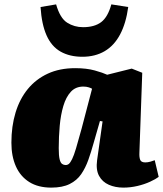

<svg xmlns="http://www.w3.org/2000/svg" viewBox="-20 -842 744 876"><path d="M616 -145Q615 -125 619.5 -113Q624 -101 643 -101Q654 -101 666.5 -104.5Q679 -108 686 -111L704 -35Q691 -25 665 -13Q639 -1 607 6.5Q575 14 543 14Q506 14 476.5 1Q447 -12 432 -39.5Q417 -67 423 -111L448 -288L436 -290L407 -189Q396 -149 383 -112.5Q370 -76 350.5 -47.5Q331 -19 298 -2.5Q265 14 214 14Q154 14 113.5 -11.5Q73 -37 52.5 -83Q32 -129 32 -191Q32 -266 51 -328.5Q70 -391 107 -436Q144 -481 198 -506Q252 -531 323 -531Q375 -531 412.5 -520.5Q450 -510 469 -501L581 -529L629 -510ZM279 -89Q288 -89 294.5 -94.5Q301 -100 309 -116Q317 -132 327 -165.5Q337 -199 352 -254L400 -437Q396 -440 385 -443.5Q374 -447 360 -447Q325 -447 303 -423Q281 -399 269 -358.5Q257 -318 252.5 -268Q248 -218 248 -166Q248 -132 252 -115.5Q256 -99 263.5 -94Q271 -89 279 -89ZM356 -583Q298 -583 256.5 -606.5Q215 -630 192.5 -680.5Q170 -731 165 -810L236 -822Q254 -759 286.5 -738.5Q319 -718 359 -718Q411 -718 441.5 -741Q472 -764 488 -822L565 -810Q555 -736 528 -685Q501 -634 457.5 -608.5Q414 -583 356 -583Z"/></svg>

Font: Literata Black
Style: Italic
Weight: 900
Italic angle: -2°
Designer: Latin by Veronika Burian and Jose Scaglione. Greek by Irene Vlachou. Cyrillic by Vera Evstafieva
Foundry: TypeTogether
Version: Version 3.002